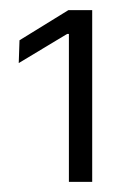

<svg xmlns="http://www.w3.org/2000/svg" viewBox="-20 -722 250 379"><path d="M162 -363H116V-655H112.5L17 -597.5L18.5 -642.5L115 -702H162Z"/></svg>

Font: Anek Malayalam Light
Style: Regular
Weight: 300
Version: Version 1.003